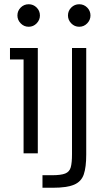

<svg xmlns="http://www.w3.org/2000/svg" viewBox="-20 -722 502 904"><path d="M91 0V-442H27V-496H158V0ZM115 -596Q93 -596 77.5 -612Q62 -628 62 -649Q62 -671 77.5 -686.5Q93 -702 115 -702Q137 -702 152.5 -686.5Q168 -671 168 -649Q168 -628 152.5 -612Q137 -596 115 -596ZM180 162V103H225Q267 103 287 95Q307 87 313 66Q319 45 319 4V-496H386V6Q386 65 374.5 99Q363 133 329 147.5Q295 162 229 162ZM353 -596Q331 -596 315.5 -612Q300 -628 300 -649Q300 -671 315.5 -686.5Q331 -702 353 -702Q375 -702 390.5 -686.5Q406 -671 406 -649Q406 -628 390.5 -612Q375 -596 353 -596Z"/></svg>

Font: Atkinson Hyperlegible Next Light
Style: Regular
Weight: 300
Designer: Elliott Scott, Megan Eiswerth, Linus Boman, Theodore Petrosky, Letters from Sweden
Foundry: Applied Design Works, Letters from Sweden
Version: Version 2.001